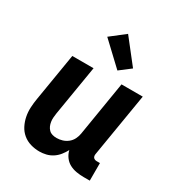

<svg xmlns="http://www.w3.org/2000/svg" viewBox="-185 -909 971 1041"><g transform="rotate(30 300.0 -388.5)"><path d="M215 8Q186 8 159 0Q132 -8 111 -25.5Q90 -43 77.5 -67.5Q65 -92 59.5 -119.5Q54 -147 55.5 -176Q57 -205 62 -234L111 -530H244L192 -216Q190 -203 189 -189.5Q188 -176 190 -163Q192 -150 197 -138.5Q202 -127 211 -118Q220 -109 232.5 -105.5Q245 -102 259 -102Q277 -102 295 -107.5Q313 -113 328 -125Q343 -137 351.5 -154Q360 -171 363 -189L419 -530H552L486 -132Q485 -126 486 -120Q487 -114 490.5 -110Q494 -106 499.5 -104Q505 -102 511 -102H531V8H493Q469 8 446 4Q423 0 403.5 -10.5Q384 -21 370.5 -39.5Q357 -58 352 -80Q342 -61 328 -43.5Q314 -26 295.5 -14Q277 -2 256 3Q235 8 215 8ZM362 -584 223 -715 313 -785 430 -636Z"/></g></svg>

Font: Iosevka Curly XBdEx
Style: Italic
Weight: 800
Width: 7
Italic angle: -9°
Monospace: yes
Designer: Belleve Invis
Foundry: Belleve Invis
Version: Version 11.1.0; ttfautohint (v1.8.3)